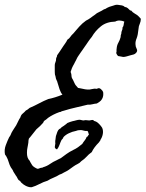

<svg xmlns="http://www.w3.org/2000/svg" viewBox="-60 -742 612 806"><path d="M486.3 -698.2H490.2Q496.6 -689.9 506.3 -684.6Q516.1 -679.7 523.4 -671.9L531.2 -663.1Q531.2 -652.3 526.9 -642.6Q522 -632.3 521.5 -621.1Q519 -594.7 513.7 -581.5Q507.8 -567.9 508.8 -555.7Q508.8 -546.4 513.7 -537.1Q519 -527.8 510.7 -519.5Q505.9 -514.6 500.5 -513.2Q495.1 -511.7 487.3 -509.8L472.2 -505.4Q463.9 -502.9 457 -502.9Q452.1 -503.9 446.8 -504.9Q441.4 -505.9 435.5 -506.8Q430.7 -511.7 427.7 -519.5Q429.7 -524.4 429.2 -528.8Q428.7 -531.7 429.7 -538.1Q430.7 -552.2 437 -563Q442.9 -573.2 446.3 -585.9Q446.3 -594.7 449.2 -600.6Q449.2 -608.4 452.1 -614.3Q455.1 -619.6 454.1 -626Q458.5 -631.8 459 -637.2Q459.5 -643.1 461.9 -651.4Q453.1 -655.3 442.4 -655.8Q431.6 -656.2 423.8 -651.4Q386.7 -650.4 363.3 -631.3Q339.8 -612.3 325.2 -586.9Q321.3 -582.5 317.6 -577.4Q314 -572.3 310.1 -566.9Q306.6 -561.5 302.7 -555.9Q298.8 -550.3 294.9 -544.9Q290 -537.6 286.1 -532Q282.2 -526.4 279.3 -522.5Q272.9 -513.7 268.6 -506.8Q266.6 -503.9 264.9 -501Q263.2 -498 261.7 -494.6Q260.3 -491.2 258.5 -488Q256.8 -484.9 254.9 -481.4Q253.4 -478 251.7 -474.9Q250 -471.7 248 -468.3Q246.1 -464.8 244.4 -461.4Q242.7 -458 241.2 -454.1Q240.7 -452.6 240.2 -451.2Q239.7 -449.7 239.3 -448.2Q238.8 -446.8 238.3 -445.6Q237.8 -444.3 237.3 -443.4Q236.3 -440.4 237.3 -437Q238.3 -433.6 239.3 -431.6Q240.2 -424.8 240.2 -422.9Q240.2 -418.5 242.2 -414.1Q245.1 -409.2 247.1 -405.3Q249 -401.4 250 -398.9Q252.9 -392.1 254.9 -388.7Q257.3 -384.3 261.2 -380.4Q263.7 -377.9 267.6 -373Q272.9 -372.1 277.8 -371.1Q282.7 -370.1 287.6 -369.1Q297.4 -366.7 305.7 -366.2Q317.4 -365.2 326.7 -368.2Q337.4 -371.1 346.7 -369.1Q355.5 -375 363.3 -368.2Q371.1 -361.3 373 -355.5Q375.5 -338.4 368.2 -326.2Q364.3 -319.3 357.9 -314.9Q351.6 -310.5 346.7 -307.6Q341.3 -307.1 336.4 -306.2Q331.5 -305.2 327.1 -304.2Q318.4 -301.8 308.6 -302.7Q296.9 -299.8 284.4 -296.9Q272 -293.9 259.3 -291Q246.6 -288.1 233.6 -284.7Q220.7 -281.2 208 -277.3Q197.8 -274.9 196.3 -273.4Q194.3 -271.5 189.5 -271.5Q162.1 -261.7 141.6 -247.1Q133.3 -239.3 127.9 -236.3Q123.5 -233.9 121.1 -226.6Q108.9 -212.4 92.8 -199.2L66.4 -166Q61.5 -161.1 61 -159.2Q60.5 -157.2 59.6 -152.3Q59.6 -144 57.1 -131.8Q56.2 -126.5 55.2 -121.6Q54.2 -116.7 53.7 -112.3Q52.7 -100.6 53.7 -90.8Q54.7 -81.1 59.6 -73.2Q61.5 -71.3 64 -67.9Q66.4 -64.5 68.4 -59.6Q72.3 -52.7 75.2 -48.3Q78.1 -43.9 85.9 -39.1Q88.9 -37.1 92.8 -35.2Q96.7 -33.2 98.6 -33.2Q100.6 -33.2 104 -34.7Q106 -35.6 107.4 -36.1Q108.9 -36.6 110.4 -37.1Q114.3 -38.1 116.2 -38.1Q119.1 -38.1 121.1 -40Q137.7 -44.9 149.9 -53.7Q163.1 -63 177.7 -69.3Q180.2 -70.8 186 -73.7L195.3 -78.1Q207 -86.9 219.2 -95.7Q231.4 -104.5 247.1 -112.3Q257.8 -117.2 267.6 -124Q277.3 -130.9 285.2 -137.7Q290.5 -146.5 295.4 -152.3Q300.8 -158.7 303.7 -167Q307.6 -168 309.1 -171.4Q310.5 -174.8 313.5 -177.7Q311.5 -181.2 310.5 -186Q310.1 -189.9 306.6 -192.4Q297.4 -191.4 289.1 -194.3Q279.8 -197.3 269.5 -195.3Q266.6 -195.3 258.8 -192.4Q243.2 -189.5 229 -182.6Q214.8 -175.8 206.1 -166Q205.6 -162.1 202.6 -159.2Q199.7 -156.2 198.2 -154.3Q195.8 -149.4 193.8 -144.5Q191.9 -139.6 189.9 -134.3Q186.5 -124 179.7 -115.2Q173.3 -115.2 169.9 -124Q169.9 -124.5 170.9 -130.4Q171.9 -136.2 171.9 -137.7Q172.9 -140.6 171.9 -143.1Q171.4 -145.5 171.9 -150.4Q172.4 -153.3 172.9 -156.7Q173.3 -160.2 173.8 -164.1Q174.3 -171.4 176.8 -176.8Q180.7 -190.4 184.6 -195.8Q188.5 -201.2 194.3 -203.1Q196.3 -206.1 199.7 -208.5Q203.1 -210.9 208 -213.9Q214.8 -218.3 217.8 -221.2Q220.7 -224.1 222.7 -225.6Q227.5 -227.5 233.9 -230Q240.2 -232.4 245.1 -233.4Q248.5 -233.9 252.2 -234.9Q255.9 -235.8 259.3 -236.8Q267.6 -239.3 275.4 -239.3L289.1 -236.3Q291.5 -236.3 296.4 -237.3Q300.3 -238.3 303.7 -237.3Q307.6 -237.3 309.1 -236.8Q310.5 -236.3 314.5 -236.3Q317.4 -236.8 320.3 -237.3Q323.2 -237.8 325.7 -238.3Q331.5 -239.3 335 -234.4Q343.8 -232.4 350.1 -227.1Q356.4 -221.7 361.3 -215.8Q364.3 -211.9 365.2 -210.9Q366.2 -210 369.1 -205.1Q374 -193.4 371.6 -179.7Q369.1 -166 362.3 -156.2Q361.3 -151.9 359.4 -149.9Q358.4 -148.9 357.4 -147.5Q356.4 -146 355.5 -144.5Q334 -123 325.2 -103.5Q312 -94.2 303.2 -84Q294.4 -74.2 281.2 -65.4Q274.9 -57.6 265.1 -53.2Q256.8 -49.3 248 -43Q239.3 -36.1 229 -29.3Q218.8 -22.5 208 -17.6Q199.2 -11.7 189.5 -8.8Q179.2 -2 164.6 3.9Q149.9 9.8 139.6 16.6Q121.6 22 106 30.3Q97.7 34.7 89.4 38.1Q81.1 41.5 73.2 43.9Q66.4 44.9 57.6 42Q49.8 40 39.1 32.7Q28.3 25.4 24.4 17.6Q17.6 15.1 14.2 7.8Q10.3 -1 5.9 -5.9Q4.4 -8.3 2.9 -11Q1.5 -13.7 -0.5 -16.1Q-2.4 -18.6 -3.9 -21.7Q-5.4 -24.9 -6.8 -28.3Q-16.1 -40.5 -19.5 -49.8L-25.9 -68.4Q-26.4 -70.3 -27.3 -72.5Q-28.3 -74.7 -29.3 -77.1Q-31.2 -82 -33.7 -85.9Q-36.1 -89.8 -39.1 -93.8Q-43 -113.3 -35.6 -132.8Q-28.3 -152.3 -21.5 -166Q-17.6 -170.9 -15.6 -175.3Q-13.7 -179.7 -11.7 -184.6Q-9.3 -189 -6.8 -193.1Q-4.4 -197.3 -2 -200.7Q0.5 -204.6 2.9 -208.3Q5.4 -211.9 7.8 -215.8Q11.7 -222.2 16.1 -232.4Q20 -241.2 25.4 -249Q28.3 -259.8 35.2 -265.1Q43 -271.5 48.8 -278.3Q53.7 -280.3 57.1 -283.2L64.5 -289.1Q75.7 -293.9 85.7 -298.8Q95.7 -303.7 105 -308.6Q114.3 -313.5 123.5 -317.9Q132.8 -322.3 142.6 -326.2Q171.4 -332 202.1 -344.7Q194.8 -353 189.9 -367.7Q188 -374.5 185.5 -382.1Q183.1 -389.6 180.7 -397.5Q180.2 -401.4 177.7 -404.8Q175.8 -408.7 174.8 -412.1Q173.8 -417 173.3 -419.9Q172.9 -422.9 172.4 -423.8L170.9 -427.7Q170.4 -431.2 170.2 -434.8Q169.9 -438.5 169.9 -441.9V-467.8Q169.9 -474.1 171.9 -478.5Q175.8 -488.8 175.3 -491.2Q174.8 -493.2 175.8 -497.1Q176.3 -500 178.2 -502.9Q179.7 -505.4 179.7 -509.8Q184.6 -516.6 189.9 -524.4Q195.3 -532.2 200.2 -540Q203.6 -545.4 206.8 -550Q210 -554.7 212.9 -558.6Q219.7 -567.9 222.7 -575.2Q231.4 -580.6 235.8 -587.9Q239.7 -594.2 248 -601.6Q254.4 -608.9 260.5 -616.2Q266.6 -623.5 272.9 -630.4Q285.6 -644.5 300.8 -655.3Q311 -660.2 320.3 -667Q324.7 -670.4 329.1 -673.6Q333.5 -676.8 337.9 -679.7Q346.2 -687.5 356.9 -691.9Q366.7 -696.3 377 -703.1Q381.8 -703.6 384.8 -706.1Q386.2 -707 387.9 -708Q389.6 -709 391.6 -710Q398.9 -713.9 410.2 -716.8Q413.6 -717.8 416.7 -718.8Q419.9 -719.7 422.4 -720.7Q426.8 -722.7 435.5 -721.7Q445.3 -720.7 452.1 -719.2Q459 -717.8 463.9 -712.9Q471.7 -711.9 476.6 -707.5Q481.4 -703.1 486.3 -698.2Z"/></svg>

Font: Freehand
Style: Regular
Weight: 400
Designer: Danh Hong
Version: Version 8.001; ttfautohint (v1.8.3)